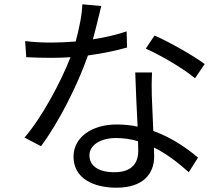

<svg xmlns="http://www.w3.org/2000/svg" viewBox="-20 -822 1040 893"><path d="M887 -458 932 -524C885 -560 771 -625 699 -657L658 -596C725 -566 833 -504 887 -458ZM622 -165 623 -120C623 -65 595 -21 512 -21C434 -21 396 -53 396 -100C396 -146 446 -180 519 -180C555 -180 590 -175 622 -165ZM687 -485H609C611 -414 616 -315 620 -233C589 -240 556 -243 522 -243C409 -243 322 -185 322 -93C322 6 412 51 522 51C646 51 697 -14 697 -94L696 -136C761 -104 815 -59 858 -21L901 -89C849 -133 779 -182 693 -213L686 -377C685 -413 685 -444 687 -485ZM451 -794 363 -802C361 -748 347 -685 332 -629C293 -626 255 -624 219 -624C177 -624 134 -626 97 -631L102 -556C140 -554 182 -553 219 -553C248 -553 278 -554 308 -556C262 -439 177 -279 94 -182L171 -142C251 -250 340 -423 389 -564C455 -573 518 -586 571 -601L569 -676C518 -659 464 -647 412 -639C428 -697 442 -758 451 -794Z"/></svg>

Font: Noto Sans Mono CJK SC
Style: Regular
Weight: 400
Designer: Ryoko NISHIZUKA 西塚涼子 (kana, bopomofo & ideographs); Paul D. Hunt (Latin, Greek & Cyrillic); Sandoll Communications 산돌커뮤니
Foundry: Adobe
Version: Version 2.004;hotconv 1.0.118;makeotfexe 2.5.65603